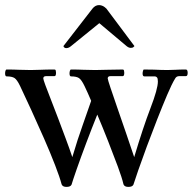

<svg xmlns="http://www.w3.org/2000/svg" viewBox="-28 -711 757 754"><path d="M676 -412Q665 -412 660 -403Q647 -382 628.5 -338.5Q610 -295 589 -241.5Q568 -188 548.5 -135.5Q529 -83 515 -42.5Q501 -2 496 14Q492 23 476 23Q461 23 457 13Q451 -13 434.5 -57.5Q418 -102 397 -155.5Q376 -209 354 -261Q332 -206 310.5 -149Q289 -92 273.5 -47.5Q258 -3 253 14Q249 23 233 23Q218 23 214 13Q207 -14 188.5 -62Q170 -110 145 -167Q120 -224 95 -278.5Q70 -333 51 -373Q39 -398 29 -404.5Q19 -411 -2 -411Q-8 -411 -8 -423Q-8 -428 -6.5 -433Q-5 -438 -2 -438Q26 -438 46 -437Q66 -436 93 -436Q112 -436 132 -437Q152 -438 186 -438Q190 -438 191 -434Q192 -430 192 -425Q192 -412 186 -412H153Q142 -412 142 -403Q142 -399 150 -377Q158 -355 171.5 -321Q185 -287 200 -247Q215 -207 230 -167Q245 -127 256 -94Q277 -165 297 -220.5Q317 -276 330 -315Q317 -346 304 -373Q292 -398 282 -404.5Q272 -411 251 -411Q245 -411 245 -423Q245 -428 246.5 -433Q248 -438 251 -438Q279 -438 299 -437Q319 -436 346 -436Q365 -436 392.5 -437Q420 -438 454 -438Q458 -438 459 -434Q460 -430 460 -425Q460 -412 454 -412H406Q395 -412 395 -403Q395 -399 406 -366Q417 -333 433.5 -285.5Q450 -238 467.5 -187Q485 -136 499 -94Q534 -211 563 -286.5Q592 -362 592 -391Q592 -403 588.5 -407Q585 -411 580 -411H539Q532 -411 532 -422Q532 -427 533.5 -432.5Q535 -438 537 -438Q562 -438 576.5 -437.5Q591 -437 602.5 -436.5Q614 -436 629 -436Q647 -436 662 -437Q677 -438 702 -438Q706 -438 707.5 -434Q709 -430 709 -425Q709 -412 702 -412ZM362 -620 251 -530Q242 -522 232 -522Q224 -522 221 -530L335 -677Q346 -691 361 -691Q376 -691 390 -677L500 -530Q500 -530 496.5 -526.5Q493 -523 486 -523Q482 -523 478 -524.5Q474 -526 469 -530Z"/></svg>

Font: Sedan
Style: Regular
Weight: 400
Designer: Sebastian Salazar
Foundry: Sebastian Salazar
Version: Version 1.100; ttfautohint (v1.8.4.7-5d5b)